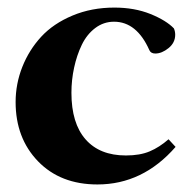

<svg xmlns="http://www.w3.org/2000/svg" viewBox="-20 -473 496 504"><path d="M235.8 11.2Q138.7 11.2 79.8 -49.6Q21 -110.4 21 -205.1Q21 -252.9 38.6 -297.4Q56.2 -341.8 88.1 -376.5Q120.1 -411.1 170.2 -432.1Q220.2 -453.1 280.3 -453.1Q333 -453.1 374.8 -436.3Q416.5 -419.4 436.5 -398.4Q439.9 -390.6 439.9 -381.8Q439.9 -360.8 422.4 -346.7Q404.8 -332.5 387.7 -332.5Q376 -332.5 372.1 -341.3Q338.9 -416 279.3 -416Q252 -416 230 -399.4Q208 -382.8 194.8 -355.5Q181.6 -328.1 174.6 -295.7Q167.5 -263.2 167.5 -229.5Q167.5 -149.4 204.6 -107.2Q241.7 -64.9 310.5 -64.9Q347.7 -64.9 373 -75.7Q398.4 -86.4 422.4 -107.4L440.9 -87.4Q355 11.2 235.8 11.2Z"/></svg>

Font: Elstob 10pt
Style: Bold
Weight: 700
Designer: Peter S. Baker
Version: Version 1.015